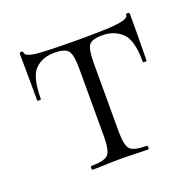

<svg xmlns="http://www.w3.org/2000/svg" viewBox="-83 -496 591 582"><g transform="rotate(-20 212.5 -205.0)"><path d="M122 0Q120 0 120 -6Q120 -12 122 -12Q165 -12 177 -25Q189 -38 189 -81V-303Q189 -345 179 -359Q169 -373 134 -373Q95 -373 71.5 -349.5Q48 -326 48 -255Q48 -253 42 -253Q36 -253 36 -255Q36 -269 36 -297.5Q36 -326 35.5 -356Q35 -386 35 -405Q35 -410 41 -410Q47 -410 47 -405Q47 -391 94.5 -388Q142 -385 212 -385Q259 -385 296.5 -386Q334 -387 356 -391.5Q378 -396 378 -405Q378 -410 384 -410Q390 -410 390 -405Q390 -386 390 -356Q390 -326 389.5 -297.5Q389 -269 389 -255Q389 -253 383 -253Q377 -253 377 -255Q377 -326 352 -349.5Q327 -373 288 -373Q254 -373 245 -359Q236 -345 236 -303V-81Q236 -38 247.5 -25Q259 -12 301 -12Q304 -12 304 -6Q304 0 301 0Q283 0 260 -1Q237 -2 213 -2Q189 -2 165.5 -1Q142 0 122 0Z"/></g></svg>

Font: Cormorant Garamond Light
Style: Regular
Weight: 300
Designer: Christian Thalmann (Catharsis Fonts)
Foundry: Catharsis Fonts
Version: Version 4.001